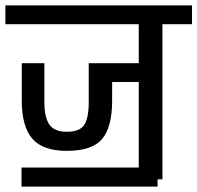

<svg xmlns="http://www.w3.org/2000/svg" viewBox="-30 -667 734 714"><path d="M684 -647V-577H574V0H556V27H50V-44H486V-362H387V-292Q387 -195 350 -150.5Q313 -106 218 -106Q129 -106 90 -151.5Q51 -197 51 -292V-432H135V-287Q135 -231 153.5 -204Q172 -177 218 -177Q267 -177 283.5 -203Q300 -229 300 -287V-432H486V-577H-10V-647Z"/></svg>

Font: Biryani
Style: Regular
Weight: 400
Designer: Dan Reynolds and Mathieu Reguer
Foundry: Dan Reynolds and Mathieu Reguer
Version: Version 1.004; ttfautohint (v1.1) -l 5 -r 5 -G 72 -x 0 -D la